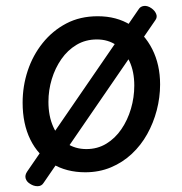

<svg xmlns="http://www.w3.org/2000/svg" viewBox="-20 -575 629 662"><path d="M274 19Q209 19 160 -10.5Q111 -40 84.5 -94Q58 -148 58 -221Q58 -278 75.5 -331Q93 -384 127 -426.5Q161 -469 208.5 -494Q256 -519 317 -519Q382 -519 430 -489Q478 -459 505 -405.5Q532 -352 532 -284Q532 -239 520.5 -195Q509 -151 487.5 -112.5Q466 -74 434.5 -44.5Q403 -15 362.5 2Q322 19 274 19ZM278 -61Q316 -61 346.5 -79.5Q377 -98 398.5 -129.5Q420 -161 431.5 -200Q443 -239 443 -280Q443 -328 426.5 -363.5Q410 -399 381.5 -419Q353 -439 314 -439Q275 -439 244 -420.5Q213 -402 191.5 -371Q170 -340 158.5 -302Q147 -264 147 -224Q147 -175 163.5 -138Q180 -101 209.5 -81Q239 -61 278 -61ZM130 56Q123 67 109.5 67Q96 67 84 59Q72 52 68.5 40.5Q65 29 74 16L458 -543Q464 -553 476.5 -554.5Q489 -556 503 -546Q514 -538 518.5 -527Q523 -516 516 -506Z"/></svg>

Font: Playwrite GB S
Style: Italic
Weight: 400
Italic angle: -7°
Designer: Veronika Burian, José Scaglione
Foundry: TypeTogether
Version: Version 1.000